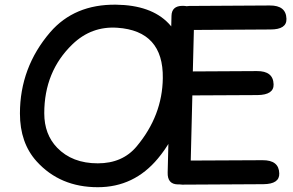

<svg xmlns="http://www.w3.org/2000/svg" viewBox="-20 -758 1234 809"><path d="M777.8 -732.9 1116.7 -734.9Q1185.5 -735.4 1187 -678.7Q1188.5 -633.8 1119.6 -633.8Q958 -632.8 796.9 -631.8L792.5 -457L1062.5 -458.5Q1131.3 -459 1132.8 -402.8Q1134.3 -358.4 1065.4 -357.4L790.5 -356L783.7 -81.5L1086.4 -83Q1155.3 -83.5 1156.7 -27.3Q1158.2 17.6 1089.4 18.1L747.6 20Q741.7 20 736.8 19Q732.9 19 729 19Q685.1 18.1 686.5 -30.8L702.6 -691.4Q703.6 -732.9 748.5 -733.4Q758.8 -733.4 766.6 -731.9Q772 -732.9 777.8 -732.9ZM474.1 -641.1Q365.2 -648.4 285.2 -571.3Q166.5 -457 166.5 -280.8Q166.5 -191.9 220.7 -135.7Q284.2 -69.8 392.1 -69.8Q496.6 -69.8 556.2 -141.6Q664.1 -271 666 -428.7Q668.9 -627.9 474.1 -641.1ZM468.3 -738.3Q764.6 -734.9 764.2 -429.2Q763.7 -231.9 645.5 -90.3Q544.9 30.8 392.1 30.8Q232.9 30.8 134.3 -78.1Q64 -155.8 64 -279.8Q64 -473.6 191.4 -622.1Q293.5 -740.2 468.3 -738.3Z"/></svg>

Font: Comic Relief LRS
Style: Regular
Weight: 400
Designer: Jeff Davis
Foundry: Loudifier
Version: Version 1.0